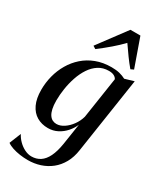

<svg xmlns="http://www.w3.org/2000/svg" viewBox="-252 -878 1026 1215"><g transform="rotate(30 261.0 -270.5)"><path d="M425 30Q417 85.5 394 126.5Q371 167.5 336.8 194.8Q302.5 222 260 235.8Q217.5 249.5 170.5 249.5Q141.5 249.5 112.5 245.2Q83.5 241 58.5 232.8Q33.5 224.5 17 212.5L51 128Q63 152 83.5 172.5Q104 193 129.2 205.5Q154.5 218 179 218Q215 218 242.5 200Q270 182 288.5 144.2Q307 106.5 316.5 47.5L340 -106Q327.5 -76 304.2 -49.2Q281 -22.5 249.2 -6Q217.5 10.5 179.5 10.5Q134 10.5 98.5 -10.2Q63 -31 43 -73.2Q23 -115.5 23 -179.5Q23 -231.5 36 -281.8Q49 -332 74.8 -376Q100.5 -420 138.5 -453.5Q176.5 -487 226.5 -506Q276.5 -525 338 -525Q372 -525 397 -518.8Q422 -512.5 442.5 -501.5L508.5 -521ZM393 -469Q387 -481.5 372.5 -489Q358 -496.5 335 -496.5Q292.5 -496.5 260.5 -476Q228.5 -455.5 205.5 -420.8Q182.5 -386 168 -343Q153.5 -300 146.5 -254.8Q139.5 -209.5 139.5 -168Q139.5 -133 145 -108.2Q150.5 -83.5 160.5 -68.2Q170.5 -53 184 -46Q197.5 -39 213.5 -39Q240.5 -39 267.8 -57Q295 -75 316.5 -104.8Q338 -134.5 347.5 -169ZM190.5 -572.5 170 -585.5 322 -789.5H395L468 -583L446.5 -573Q421.5 -602.5 397.2 -636Q373 -669.5 346.5 -708Q314 -674 275.5 -641Q237 -608 190.5 -572.5Z"/></g></svg>

Font: Merriweather 120pt Medium
Style: Italic
Weight: 500
Italic angle: -7.8°
Version: Version 2.101